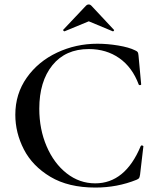

<svg xmlns="http://www.w3.org/2000/svg" viewBox="-20 -833 709 865"><path d="M589 -606Q598 -602 600.5 -598Q603 -594 604 -583L616 -453Q616 -450 611 -449.5Q606 -449 605 -452Q576 -530 517.5 -571Q459 -612 380 -612Q275 -612 216 -539Q157 -466 157 -343Q157 -251 190 -174Q223 -97 280.5 -52Q338 -7 409 -7Q544 -7 614 -175Q616 -178 619 -178Q621 -178 623.5 -176.5Q626 -175 626 -174L611 -46Q609 -34 606.5 -30.5Q604 -27 595 -23Q508 12 410 12Q288 12 207 -36.5Q126 -85 87.5 -160Q49 -235 49 -316Q49 -410 100.5 -483Q152 -556 237 -596Q322 -636 419 -636Q464 -636 512.5 -628Q561 -620 589 -606ZM380 -813Q386 -813 391 -808L493 -699Q494 -699 494 -697Q494 -695 491.5 -693Q489 -691 488 -692L380 -737L271 -692Q269 -691 266 -694.5Q263 -698 265 -699L368 -808Q373 -813 380 -813Z"/></svg>

Font: Cormorant Unicase SemiBold
Style: Regular
Weight: 600
Designer: Christian Thalmann (Catharsis Fonts)
Foundry: Catharsis Fonts
Version: Version 4.000